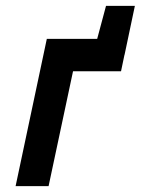

<svg xmlns="http://www.w3.org/2000/svg" viewBox="-20 -632 478 652"><path d="M340 -612 310 -500 299 -446H403L438 -612ZM139 -500 33 0H145L228 -390H391L414 -500Z"/></svg>

Font: Advent Pro
Style: Italic
Weight: 400
Italic angle: -12°
Designer: VivaRado, Andreas Kalpakidis
Foundry: VivaRado, Andreas Kalpakidis
Version: Version 3.000